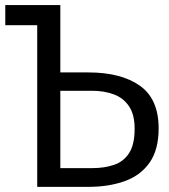

<svg xmlns="http://www.w3.org/2000/svg" viewBox="-20 -726 655 746"><path d="M214.4 -706.2V-444.6H323.1Q450.3 -444.6 523.3 -393.1Q596.4 -341.5 596.4 -227.2Q596.4 -144.6 561.5 -94.6Q526.7 -44.6 464.9 -22.3Q403.1 0 323.6 0H124.6V-628.2H0.5V-706.2ZM337.4 -373.3H214.4V-72.8H339Q385.6 -72.8 422.8 -85.4Q460 -97.9 481.5 -131Q503.1 -164.1 503.1 -226.2Q503.1 -280.5 481.5 -312.8Q460 -345.1 422.6 -359.2Q385.1 -373.3 337.4 -373.3Z"/></svg>

Font: FiraCode Nerd Font Mono
Style: Regular
Weight: 400
Monospace: yes
Designer: Carrois Corporate, Edenspiekermann AG, Nikita Prokopov
Foundry: Carrois Corporate, Edenspiekermann AG, Nikita Prokopov
Version: Version 6.002;Nerd Fonts 3.4.0